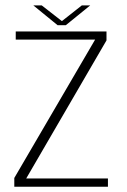

<svg xmlns="http://www.w3.org/2000/svg" viewBox="-20 -712 483 732"><path d="M34.5 0H391.5V-31.5H79V-30L386 -558V-592H40V-561H343.5V-562.5L34.5 -33.5ZM199.5 -616H231L324 -691.5H292L216 -631.5L139 -691.5H107Z"/></svg>

Font: Anybody UltraCondensed Thin ExtraLight
Style: Regular
Weight: 250
Version: Version 1.111